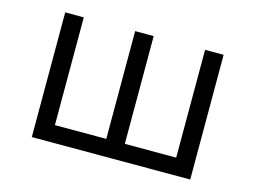

<svg xmlns="http://www.w3.org/2000/svg" viewBox="-84 -709 1168 878"><g transform="rotate(15 500.0 -270.0)"><path d="M125 -565.4H212.9V-55.2H456.1V-565.4H543.9V-55.2H787.1V-565.4H875V24.9H125Z"/></g></svg>

Font: BIZ UDGothic
Style: Regular
Weight: 400
Monospace: yes
Designer: TypeBank Co., Ltd.
Foundry: Morisawa Inc.
Version: Version 1.05